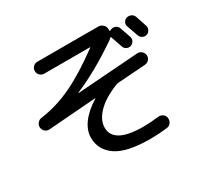

<svg xmlns="http://www.w3.org/2000/svg" viewBox="-162 -978 1323 1252"><g transform="rotate(-30 500.0 -352.5)"><path d="M888.7 -434.6Q889.6 -416 877.9 -402.3Q866.2 -388.7 846.7 -386.7L639.6 -372.1Q626 -370.1 619.1 -367.2Q518.6 -327.1 466.3 -272.9Q414.1 -218.8 414.1 -162.1Q414.1 -42 638.7 -42Q690.4 -42 752 -49.8Q770.5 -51.8 786.1 -41Q801.8 -30.3 803.7 -10.7Q805.7 8.8 794.4 24.4Q783.2 40 763.7 42Q699.2 49.8 638.7 49.8Q460.9 49.8 382.3 -4.4Q303.7 -58.6 303.7 -150.4Q303.7 -205.1 342.8 -258.3Q381.8 -311.5 456.1 -357.4Q457 -357.4 457 -359.4Q457 -360.4 456.1 -360.4L96.7 -333Q78.1 -332 64.5 -344.2Q50.8 -356.4 48.8 -375Q47.9 -393.6 60.1 -408.2Q72.3 -422.9 90.8 -424.8Q209 -440.4 326.7 -496.1Q444.3 -551.8 593.8 -662.1Q594.7 -662.1 594.7 -664.1Q594.7 -665 592.8 -665H249Q230.5 -665 217.3 -678.2Q204.1 -691.4 204.1 -710Q204.1 -728.5 217.3 -741.7Q230.5 -754.9 249 -754.9H707Q725.6 -754.9 740.2 -742.7Q754.9 -730.5 756.8 -710.9V-696.3Q756.8 -694.3 759.3 -693.4Q761.7 -692.4 763.7 -693.4Q769.5 -697.3 774.4 -698.2Q791 -703.1 806.6 -695.8Q822.3 -688.5 828.1 -670.9Q833 -658.2 841.8 -630.9Q850.6 -603.5 855.5 -590.8Q860.4 -575.2 852.1 -559.6Q843.8 -543.9 827.1 -539.1Q811.5 -534.2 795.9 -542Q780.3 -549.8 775.4 -567.4Q772.5 -576.2 748 -646.5L747.1 -648.4V-650.4Q746.1 -653.3 744.1 -654.3Q742.2 -655.3 740.2 -653.3Q738.3 -651.4 725.6 -640.6Q539.1 -512.7 379.9 -446.3Q378.9 -446.3 378.9 -444.3Q378.9 -443.4 379.9 -443.4L840.8 -476.6Q859.4 -477.5 873 -465.3Q886.7 -453.1 888.7 -434.6ZM954.1 -684.6Q959 -671.9 981.4 -602.5Q986.3 -585.9 977.5 -569.8Q968.8 -553.7 953.1 -549.8Q936.5 -544.9 920.9 -554.2Q905.3 -563.5 900.4 -580.1Q895.5 -593.8 886.2 -621.1Q877 -648.4 872.1 -661.1Q866.2 -676.8 874 -692.4Q881.8 -708 898.9 -712.9Q916 -717.8 932.1 -710Q948.2 -702.1 954.1 -684.6Z"/></g></svg>

Font: Rounded-X Mgen+ 1m medium
Style: Regular
Weight: 500
Designer: [Source Han Sans]
Ryoko NISHIZUKA  (kana & ideographs); Paul D. Hunt (Latin, Greek & Cyrillic); Wenlong ZHANG  (bopomofo
Version: Version 1.059.20150602